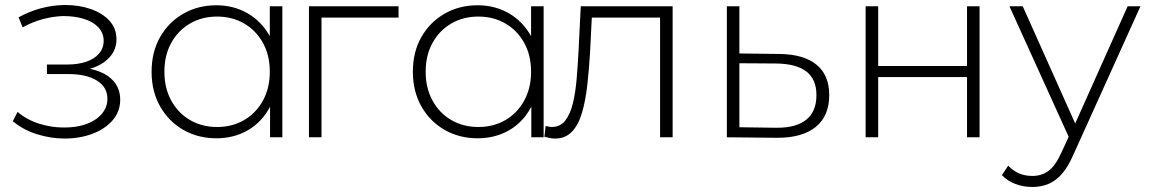

<svg xmlns="http://www.w3.org/2000/svg" viewBox="-20 -547 4577 765"><path d="M237 5Q183 5 128 -12Q73 -29 31 -64L50 -101Q88 -69 136.5 -54Q185 -39 232 -39Q235 -39 238 -39Q289 -39 327.5 -54Q366 -69 387 -95Q408 -121 408 -153Q408 -200 366 -226Q324 -252 251 -252H167V-290H249Q291 -290 323.5 -301Q356 -312 374.5 -333.5Q393 -355 393 -384Q393 -416 371.5 -438.5Q350 -461 313.5 -472Q277 -483 232 -483Q193 -482 151.5 -471Q110 -460 70 -438L54 -478Q98 -502 143 -514Q188 -526 234 -527Q237 -527 241 -527Q295 -527 341.5 -511Q388 -495 416 -464.5Q444 -434 444 -391Q444 -352 420.5 -323.5Q397 -295 357 -279Q348 -276 338 -273Q381 -264 410 -244Q459 -209 459 -150Q459 -103 429 -68Q399 -33 348.5 -14Q298 5 237 5Z M842 4Q769 4 710.5 -29.5Q652 -63 618 -123Q584 -183 584 -261Q584 -340 618 -399.5Q652 -459 710.5 -492.5Q769 -526 842 -526Q911 -526 966.5 -494Q1022 -462 1055 -403Q1055 -403 1055 -402V-522H1105V0H1056V-123Q1056 -122 1055 -120Q1023 -60 967.5 -28Q912 4 842 4ZM845 -41Q905 -41 952.5 -68.5Q1000 -96 1027.5 -146Q1055 -196 1055 -261Q1055 -327 1027.5 -376.5Q1000 -426 952.5 -453.5Q905 -481 845 -481Q785 -481 737.5 -453.5Q690 -426 662.5 -376.5Q635 -327 635 -261Q635 -196 662.5 -146Q690 -96 737.5 -68.5Q785 -41 845 -41Z M1211 0V-522H1568V-477H1261V0Z M1883 4Q1810 4 1751.5 -29.5Q1693 -63 1659 -123Q1625 -183 1625 -261Q1625 -340 1659 -399.5Q1693 -459 1751.5 -492.5Q1810 -526 1883 -526Q1952 -526 2007.5 -494Q2063 -462 2096 -403Q2096 -403 2096 -402V-522H2146V0H2097V-123Q2097 -122 2096 -120Q2064 -60 2008.5 -28Q1953 4 1883 4ZM1886 -41Q1946 -41 1993.5 -68.5Q2041 -96 2068.5 -146Q2096 -196 2096 -261Q2096 -327 2068.5 -376.5Q2041 -426 1993.5 -453.5Q1946 -481 1886 -481Q1826 -481 1778.5 -453.5Q1731 -426 1703.5 -376.5Q1676 -327 1676 -261Q1676 -196 1703.5 -146Q1731 -96 1778.5 -68.5Q1826 -41 1886 -41Z M2149 -2 2154 -45Q2160 -44 2166.5 -42.5Q2173 -41 2178 -41Q2212 -41 2232 -66.5Q2252 -92 2262.5 -135Q2273 -178 2277.5 -232Q2282 -286 2285 -342L2294 -522H2660V0H2610V-477H2338L2331 -338Q2327 -270 2320 -208Q2313 -146 2299 -98Q2285 -50 2259 -22.5Q2233 5 2192 5Q2182 5 2171.5 3Q2161 1 2149 -2Z M3085 -332Q3182 -331 3233 -289.5Q3284 -248 3284 -168Q3284 -85 3230.5 -41.5Q3177 2 3078 2Q3075 2 3073 2L2876 0V-522H2926V-334ZM3072 -38Q3074 -38 3077 -38Q3153 -38 3193 -70.5Q3233 -103 3233 -168Q3233 -231 3193 -262Q3153 -293 3072 -294L2926 -295V-40Z M3429 0V-522H3479V-284H3833V-522H3883V0H3833V-240H3479V0Z M4093 198Q4057 198 4025.5 186Q3994 174 3972 151L3997 113Q4017 134 4040.5 144Q4064 154 4094 154Q4130 154 4157.5 134Q4185 114 4209 61L4238 -2L4002 -522H4055L4264 -55L4473 -522H4524L4256 71Q4235 119 4210.5 146.5Q4186 174 4157 186Q4128 198 4093 198Z"/></svg>

Font: Montserrat Z Light
Style: Regular
Weight: 300
Designer: Julieta Ulanovsky
Foundry: Julieta Ulanovsky
Version: Version 8.000